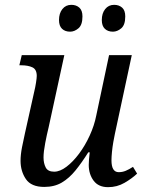

<svg xmlns="http://www.w3.org/2000/svg" viewBox="-20 -764 601 794"><path d="M427 10Q387 10 367 -17Q347 -44 347 -82Q347 -100 351 -134H345Q318 -91 292 -59Q266 -27 235.5 -9Q205 9 163 9Q109 9 87 -23.5Q65 -56 65 -99Q65 -124 71 -155Q77 -186 83 -212L122 -387Q126 -403 129 -422.5Q132 -442 132 -450Q132 -477 114 -485.5Q96 -494 68 -494H60L70 -536H246L181 -237Q174 -209 167 -172.5Q160 -136 160 -113Q160 -89 169 -71.5Q178 -54 204 -54Q228 -54 255 -74.5Q282 -95 307 -128.5Q332 -162 351 -203.5Q370 -245 378 -286L431 -536H525L455 -210Q452 -196 448.5 -176Q445 -156 443 -135.5Q441 -115 441 -101Q441 -52 471 -52Q486 -52 499.5 -57.5Q513 -63 530 -74L547 -46Q526 -26 495 -8Q464 10 427 10ZM447 -633Q426 -633 413.5 -645Q401 -657 401 -681Q401 -709 415 -726.5Q429 -744 452 -744Q472 -744 485 -732.5Q498 -721 498 -696Q498 -661 481.5 -647Q465 -633 447 -633ZM270 -633Q249 -633 236.5 -645Q224 -657 224 -681Q224 -709 238 -726.5Q252 -744 275 -744Q295 -744 308 -732.5Q321 -721 321 -696Q321 -661 304.5 -647Q288 -633 270 -633Z"/></svg>

Font: Noto Serif SemiCondensed
Style: Italic
Weight: 400
Width: 4
Italic angle: -12°
Designer: Monotype Design Team
Foundry: Monotype Imaging Inc.
Version: Version 2.013